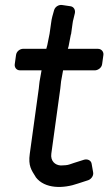

<svg xmlns="http://www.w3.org/2000/svg" viewBox="-20 -696 433 767"><path d="M185 -82 221 -343C222 -352 223 -359 224 -371L232 -415H359C370 -415 386 -424 388 -440L393 -476C395 -487 387 -501 371 -501H251C252 -503 253 -507 254 -511L263 -558C263 -558 264 -559 264 -560L270 -603C271 -611 272 -615 273 -618L279 -643C282 -656 275 -669 262 -671L228 -676C216 -678 200 -670 196 -655L189 -630C187 -622 185 -613 184 -603L178 -561L169 -516C168 -510 166 -507 165 -501H72C61 -501 46 -492 44 -476L39 -440C37 -429 44 -415 60 -415H146L138 -370C136 -358 136 -348 135 -343L99 -82C92 -33 106 -16 122 10C123 12 123 11 123 12C159 59 233 58 292 37L332 24C344 20 355 6 352 -8L346 -42C344 -55 330 -62 316 -58L275 -45C262 -41 255 -37 242 -36L223 -35C200 -36 181 -53 185 -82Z"/></svg>

Font: Reckless Catfish
Style: HeavyIt
Weight: 400
Foundry: Cannot Into Space Fonts
Version: Version 0.2894